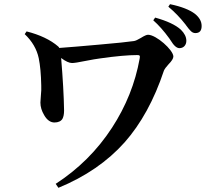

<svg xmlns="http://www.w3.org/2000/svg" viewBox="-20 -844 983 917"><path d="M259 53C388 0 494 -73 575 -164C653 -252 716 -366 763 -507C766 -514 773 -524 785 -537C800 -552 808 -565 808 -574C808 -605 726 -678 687 -678C680 -678 669 -673 653 -663C638 -654 627 -649 620 -648C592 -644 537 -638 455 -631C374 -624 310 -618 263 -615C262 -618 260 -620 258 -622C221 -654 170 -678 107 -694L98 -681C133 -648 156 -609 165 -566C172 -532 176 -489 177 -436C178 -423 177 -406 175 -384C174 -370 173 -360 173 -354C173 -334 179 -314 191 -294C204 -271 221 -259 240 -259C258 -259 271 -265 278 -276C283 -285 286 -298 286 -316C285 -386 280 -470 272 -567C293 -551 311 -543 324 -543C333 -543 355 -546 388 -553C419 -559 442 -563 458 -565C535 -576 594 -581 635 -581C647 -581 650 -579 647 -564C626 -447 582 -337 515 -234C444 -125 354 -36 246 34ZM837 -614C857 -614 870 -629 870 -649C870 -668 861 -685 844 -702C819 -725 778 -744 721 -760L712 -747C737 -725 763 -696 789 -660C792 -656 794 -653 795 -651C810 -626 824 -614 837 -614ZM913 -686C933 -686 943 -697 943 -720C943 -742 932 -761 911 -778C886 -797 846 -813 792 -824L784 -812C814 -787 841 -759 866 -727C867 -726 867 -725 868 -724C878 -710 886 -701 891 -696C898 -689 905 -686 913 -686Z"/></svg>

Font: AllPunType Bold
Style: Regular
Weight: 700
Version: 1.0